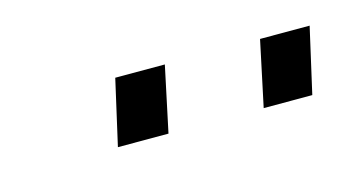

<svg xmlns="http://www.w3.org/2000/svg" viewBox="-28 -743 343 187"><g transform="rotate(-15 143.5 -649.0)"><path d="M223 -616 237 -682H287L272 -616ZM76 -616 91 -682H141L127 -616Z"/></g></svg>

Font: Saira UltraCondensed Light
Style: Italic
Weight: 300
Width: 1
Italic angle: -12°
Designer: Hector Gatti with collaboration of the Omnibus-Type team
Foundry: Omnibus-Type
Version: Version 1.101